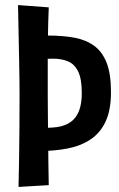

<svg xmlns="http://www.w3.org/2000/svg" viewBox="-20 -731 470 756"><path d="M128 -136 127 -229Q171 -226 203.5 -230.5Q236 -235 258 -250.5Q280 -266 291 -294Q302 -322 302 -365Q302 -421 287.5 -450Q273 -479 247.5 -489.5Q222 -500 189 -500Q173 -500 155.5 -498.5Q138 -497 118 -495V-589Q132 -590 144.5 -590.5Q157 -591 170 -591Q228 -591 273.5 -582.5Q319 -574 351 -550.5Q383 -527 400 -483.5Q417 -440 417 -368Q417 -299 396.5 -254Q376 -209 338 -183Q300 -157 247 -146.5Q194 -136 128 -136ZM53 5Q54 -35 55 -95.5Q56 -156 56.5 -224Q57 -292 57 -354Q57 -417 55.5 -484Q54 -551 53 -611.5Q52 -672 51 -711L172 -702Q171 -679 170 -646Q169 -613 168.5 -575.5Q168 -538 168 -499Q168 -460 168 -423Q168 -386 168 -356Q168 -325 168.5 -281Q169 -237 169.5 -187Q170 -137 170.5 -89Q171 -41 172 -2Z"/></svg>

Font: Truculenta
Style: Bold
Weight: 700
Designer: Ivan Castro, Eva Sanz & Omnibus-Type Team
Foundry: Omnibus-Type
Version: Version 1.002